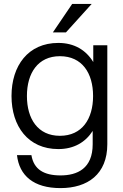

<svg xmlns="http://www.w3.org/2000/svg" viewBox="-20 -752 632 984"><path d="M290 212C429 212 530 141 530 -13V-520H458V-434C421 -495 361 -532 279 -532C124 -532 39 -415 39 -260C39 -105 124 12 279 12C359 12 418 -23 455 -81V-13C455 112 376 147 290 147C206 147 153 117 141 43H67C79 148 152 212 290 212ZM118 -260C118 -377 174 -464 287 -464C401 -464 457 -377 457 -260C457 -143 401 -56 287 -56C174 -56 118 -143 118 -260ZM251 -586H318L450 -732H350Z"/></svg>

Font: Aspekta 350
Style: Regular
Weight: 350
Designer: Ivo Dolenc
Version: Version 2.000